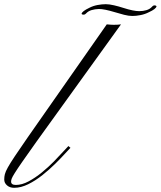

<svg xmlns="http://www.w3.org/2000/svg" viewBox="-48 -895 767 916"><path d="M583.5 -818.8Q565.9 -818.8 543.7 -824.5Q521.5 -830.1 501.5 -836.4Q448.2 -852.5 423.8 -852.1Q405.3 -851.6 389.2 -846.9Q373 -842.3 361.8 -830.1Q356 -824.2 349.1 -825.2Q342.8 -825.2 341.3 -829.1Q342.8 -840.8 378.4 -857.9Q396.5 -867.2 417.5 -871.1Q438.5 -875 456.5 -875Q473.6 -875 496.3 -869.6Q519 -864.3 538.6 -857.9Q565.9 -849.1 584.5 -845.5Q603 -841.8 616.2 -841.8Q634.8 -841.8 651.1 -846.7Q667.5 -851.6 678.2 -863.8Q683.6 -870.1 690.9 -869.1Q696.8 -869.1 698.7 -865.2Q697.3 -852.5 661.6 -836.4Q643.6 -827.1 622.6 -823Q601.6 -818.8 583.5 -818.8ZM19.5 1Q-1 1 -14.4 -10.5Q-27.8 -22 -27.8 -38.6Q-27.8 -51.8 -24.7 -64.2Q-21.5 -76.7 -10.5 -96.4Q0.5 -116.2 22.9 -149.9Q45.4 -183.6 84 -239.3L461.4 -778.8Q468.3 -778.3 478.8 -777.3Q489.3 -776.4 508.8 -776.9Q512.7 -776.9 517.8 -777.6Q522.9 -778.3 529.3 -778.8L127.9 -221.7Q84 -160.2 59.1 -124.3Q34.2 -88.4 22.5 -69.6Q10.7 -50.8 7.8 -42.7Q4.9 -34.7 4.9 -28.8Q4.9 -12.7 27.8 -12.7Q56.6 -12.7 88.6 -29.8Q120.6 -46.9 151.9 -72.5Q183.1 -98.1 209.5 -125Q235.8 -151.9 254.2 -172.4Q272.5 -192.9 278.3 -198.2L288.1 -189.9Q281.7 -183.6 262.7 -162.6Q243.7 -141.6 215.8 -114Q188 -86.4 155 -60.1Q122.1 -33.7 87.2 -16.4Q52.2 1 19.5 1Z"/></svg>

Font: Pinyon Script
Style: Regular
Weight: 400
Designer: Nicole Fally, Eben Sorkin
Foundry: Sorkin Type Co.
Version: Version 1.008; ttfautohint (v1.8.4.7-5d5b)